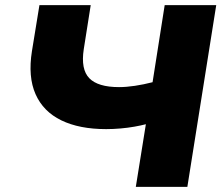

<svg xmlns="http://www.w3.org/2000/svg" viewBox="-20 -725 868 745"><path d="M507 0 546 -243Q527 -238 501.5 -233.5Q476 -229 447.5 -226.5Q419 -224 392 -224Q288 -224 218 -258Q148 -292 118 -359.5Q88 -427 104 -527L133 -705H332L305 -534Q293 -456 326.5 -421.5Q360 -387 442 -387Q470 -387 503.5 -392Q537 -397 572 -406L619 -705H819L707 0Z"/></svg>

Font: Nunito Sans 10pt SemiExpanded Black
Style: Italic
Weight: 900
Width: 6
Italic angle: -9°
Designer: Vernon Adams
Foundry: Vernon Adams
Version: Version 3.101;gftools[0.9.27]